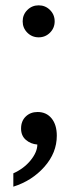

<svg xmlns="http://www.w3.org/2000/svg" viewBox="-20 -530 283 720"><path d="M193 -21Q193 43 146.5 95.5Q100 148 30 170V120Q70 102 95 71Q120 40 120 12Q95 10 77 -5.5Q59 -21 59 -48Q59 -76 76.5 -93Q94 -110 121 -110Q154 -110 173.5 -86Q193 -62 193 -21ZM185 -450Q185 -425 167.5 -407.5Q150 -390 125 -390Q100 -390 82.5 -407.5Q65 -425 65 -450Q65 -475 82.5 -492.5Q100 -510 125 -510Q150 -510 167.5 -492.5Q185 -475 185 -450Z"/></svg>

Font: Goli Light
Style: Regular
Weight: 300
Designer: jaikishan Patel
Foundry: MagicType
Version: Version 1.000